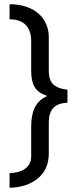

<svg xmlns="http://www.w3.org/2000/svg" viewBox="-20 -730 366 905"><path d="M25 -710Q70 -710 104.5 -698Q139 -686 162.5 -665Q186 -644 198 -615.5Q210 -587 210 -555V-395Q210 -352 231.5 -332Q253 -312 298 -307V-246Q252 -244 231 -220.5Q210 -197 210 -155V-7Q210 68 159 110.5Q108 153 25 155V86Q76 84 101.5 63Q127 42 127 7V-135Q127 -189 144.5 -224Q162 -259 200 -276V-279Q160 -292 143.5 -319.5Q127 -347 127 -393V-536Q127 -585 101.5 -612Q76 -639 25 -639Z"/></svg>

Font: Mukta Mahee
Style: Regular
Weight: 400
Designer: Shuchita Grover, Noopur Datye, Girish Dalvi, Yashodeep Gholap
Foundry: Ek Type
Version: Version 2.538;PS 1.000;hotconv 16.6.51;makeotf.lib2.5.65220;